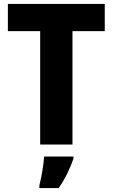

<svg xmlns="http://www.w3.org/2000/svg" viewBox="-20 -734 572 975"><path d="M348 0V-576H512V-714H20V-576H184V0ZM353 72V61H204C202 100 190 169 180 207V221H278C312 172 335 123 353 72Z"/></svg>

Font: Noto Sans Georgian SemiCondensed ExtraBold
Style: Regular
Weight: 800
Width: 4
Designer: Monotype Design Team, Akaki Razmadze
Foundry: Google LLC
Version: Version 2.005